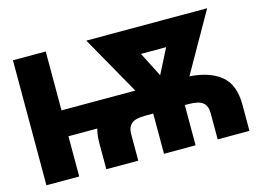

<svg xmlns="http://www.w3.org/2000/svg" viewBox="-95 -878 1416 1049"><g transform="rotate(-15 613.0 -353.5)"><path d="M47.9 -707H233.4V-374H650.9L462.9 -707H1146.5L956.5 -372.6Q1069.3 -365.2 1132.8 -313.5Q1196.3 -261.7 1196.3 -148.4V0H1016.6V-148.4Q1016.6 -189.9 992.9 -208.7Q969.2 -227.5 913.1 -227.5H891.6V0H712.9V-227.5H671.9Q638.2 -227.5 616 -221.7Q593.8 -215.8 580.6 -198.5Q567.4 -181.2 567.4 -148.4V0H386.7V-148.4Q386.7 -191.4 396.5 -227.5H233.4V0H47.9ZM803.7 -419.9 875 -559.6H732.4Z"/></g></svg>

Font: Pretendard GOV Black
Style: Regular
Weight: 900
Designer: Base glyphs from Inter by Rasmus Andersson; Hangeul glyphs from Noto Sans CJK(Source Han Sans) by Jang Soo-young and Kan
Foundry: Kil Hyung-jin
Version: Version 1.309